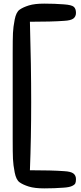

<svg xmlns="http://www.w3.org/2000/svg" viewBox="-20 -891 449 1059"><path d="M145 -771Q152 -531 152 -328Q152 -130 145 48Q265 48 333 53Q371 55 385 66Q399 77 399 97Q399 112 395.5 120Q392 128 377 135Q362 142 332 144Q281 148 224 148Q171 148 139 138Q107 128 88 114.5Q69 101 61 60Q53 19 51.5 -14Q50 -47 50 -125V-598Q50 -676 51.5 -709Q53 -742 61 -783Q69 -824 88 -837.5Q107 -851 139 -861Q171 -871 224 -871Q281 -871 332 -867Q375 -864 387 -853.5Q399 -843 399 -820Q399 -800 385 -789Q371 -778 333 -776Q265 -771 145 -771Z"/></svg>

Font: Sniglet
Style: Regular
Weight: 400
Designer: Haley Fiege
Foundry: Haley Fiege, Pablo Impallari, Brenda Gallo
Version: Version 2.000